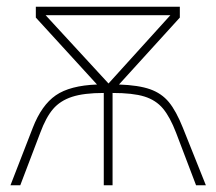

<svg xmlns="http://www.w3.org/2000/svg" viewBox="-20 -548 640 568"><path d="M77 -170Q103 -237 145 -266Q187 -295 267 -298L86 -496V-528H512V-496L332 -298Q390 -296 424 -284Q458 -272 479.5 -246Q501 -220 521 -170L589 0H560L501 -155Q483 -202 462 -227Q441 -252 407 -262.5Q373 -273 313 -273V0H287V-273Q228 -273 193 -261.5Q158 -250 137 -225.5Q116 -201 99 -155L40 0H11ZM484 -503H115L301 -301Z"/></svg>

Font: Noto Sans Mono UI Thin
Style: Regular
Weight: 250
Monospace: yes
Designer: Monotype Design team
Foundry: Monotype Imaging Inc.
Version: Version 1.000